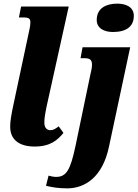

<svg xmlns="http://www.w3.org/2000/svg" viewBox="-20 -796 757 1056"><path d="M601 -620C677 -620 716 -652 716 -709C716 -758 672 -776 625 -776C568 -776 512 -754 512 -686C512 -641 552 -620 601 -620ZM171 10C257 10 297 -26 329 -65L303 -101C283 -86 272 -80 257 -80C237 -80 224 -95 224 -120C224 -145 227 -164 236 -209L358 -760H96L84 -700H110C143 -700 147 -690 147 -672C147 -657 143 -637 139 -620L57 -235C41 -162 36 -128 36 -99C36 -29 84 10 171 10ZM354 240C444 238 544 183 580 8L696 -536H434L423 -476H443C478 -476 486 -465 486 -439C486 -422 481 -404 476 -381L395 8C367 141 344 177 288 177C276 177 256 173 247 170L233 226C273 235 301 240 354 240Z"/></svg>

Font: Noto Serif SemiCondensed Black
Style: Italic
Weight: 900
Width: 4
Italic angle: -12°
Designer: Monotype Design Team
Foundry: Monotype Imaging Inc.
Version: Version 2.014